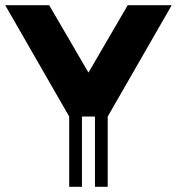

<svg xmlns="http://www.w3.org/2000/svg" viewBox="-31 -718 680 738"><path d="M460 -698H629L383 -270V0H334V-270H284V0H235V-270L-11 -698H158L309 -439L460 -698Z"/></svg>

Font: Balans
Style: Regular
Weight: 400
Designer: Thomas Breure
Foundry: Thomas Breure
Version: Version 2.001